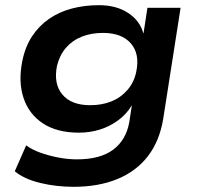

<svg xmlns="http://www.w3.org/2000/svg" viewBox="-20 -531 768 741"><path d="M264 190Q197 190 135 175Q73 160 37 130L81 30Q104 47 136.5 58.5Q169 70 205.5 77Q242 84 277 84Q367 84 417 46.5Q467 9 479 -60L489 -125Q469 -91 436.5 -67Q404 -43 365.5 -31Q327 -19 285 -19Q200 -19 146 -54.5Q92 -90 71 -152.5Q50 -215 66 -295Q77 -350 103.5 -390.5Q130 -431 169 -458Q208 -485 257 -498Q306 -511 362 -511Q429 -511 474.5 -481Q520 -451 533 -403H534L549 -501H677L610 -73Q596 13 551 71.5Q506 130 433 160Q360 190 264 190ZM328 -125Q373 -125 409.5 -139.5Q446 -154 472 -184Q498 -214 506 -255Q520 -323 485 -363.5Q450 -404 377 -404Q332 -404 295.5 -389.5Q259 -375 234.5 -346.5Q210 -318 200 -277Q186 -208 220.5 -166.5Q255 -125 328 -125Z"/></svg>

Font: Nunito Sans 7pt SemiExpanded
Style: Bold Italic
Weight: 700
Width: 6
Italic angle: -9°
Designer: Vernon Adams
Foundry: Vernon Adams
Version: Version 3.101;gftools[0.9.27]